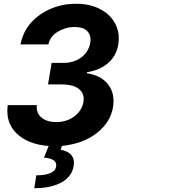

<svg xmlns="http://www.w3.org/2000/svg" viewBox="-20 -757 918 1007"><path d="M159.8 230.1 170.5 162.6Q215.2 162.6 241.8 151.6Q274.9 138.8 274.9 109Q274.9 90.9 258.3 81.7Q241.8 72.4 210.9 69.2L235.1 8.9Q124.6 -0.4 66.4 -57.9Q18.5 -105.1 18.5 -175.1Q18.5 -190 20.6 -205.6H173.3Q172.9 -202.8 172.8 -200.1Q172.6 -197.4 172.6 -194.6Q172.6 -161.6 197.1 -141Q225.5 -116.8 274.1 -116.8Q329.9 -116.8 369 -146Q408.7 -175.1 418 -222.7Q419 -230.1 419 -236.9Q419 -273.1 389.4 -293.7Q359.7 -314.3 302.6 -314.3H231.9L250.7 -427.2H314.6Q365.4 -427.2 404.5 -454.5Q443.2 -482.2 453.5 -531.2Q454.9 -539.4 454.9 -548.3Q454.9 -578.8 434.3 -597.1Q413.7 -615.4 371.1 -615.4Q323.9 -615.4 283 -590.6Q242.5 -566.1 234 -524.1H87.4Q100.9 -590.9 142 -637.1Q184.3 -684.3 244.3 -710.2Q306.1 -737.2 378.9 -737.2Q430.4 -737.6 472.1 -723.4Q513.8 -709.2 543 -684.3Q572.1 -659.4 587.7 -626.1Q603.3 -592.7 603 -555Q603 -516.7 588.6 -483Q574.2 -449.2 546.2 -425.4Q502.8 -388.8 436.1 -378.2V-372.9Q503.6 -362.2 539.4 -323.2Q575.6 -284.1 575.6 -226.9Q575.6 -179.7 553.1 -135.7Q530.5 -91.6 485.4 -57.2Q413.4 -2.5 305 8.2L297.9 28.1Q367.9 41.5 367.9 96.9Q367.9 104.4 366.1 114.3Q362.2 139.9 346.9 161.2Q331.7 182.5 305.8 197.8Q279.8 213.1 243.3 221.6Q206.7 230.1 159.8 230.1Z"/></svg>

Font: Linik Sans
Style: Bold Italic
Weight: 700
Italic angle: 9°
Designer: Fonts by Rasmus Andersson / Changes by Cristiano Sobral with parts from Marc Monis
Foundry: rsms
Version: Version 3.020; ttfautohint (v1.6)